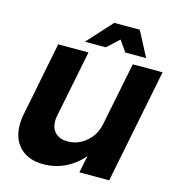

<svg xmlns="http://www.w3.org/2000/svg" viewBox="-130 -1020 1043 1139"><g transform="rotate(15 391.5 -450.5)"><path d="M667 -757H539L492 -824L419 -757H291L430 -910H587ZM45 -181Q45 -216 52 -248L142 -701H328L246 -292Q242 -276 242 -257Q242 -212 269 -185.5Q296 -159 343 -159Q407 -159 456.5 -200.5Q506 -242 521 -308L600 -701H783L643 0H460L481 -105Q434 -50 372 -20.5Q310 9 239 9Q149 9 97 -42Q45 -93 45 -181Z"/></g></svg>

Font: TypoPRO Montserrat Alternates
Style: Bold Italic
Weight: 700
Italic angle: -11.3°
Designer: Julieta Ulanovsky
Foundry: Julieta Ulanovsky
Version: Version 6.001